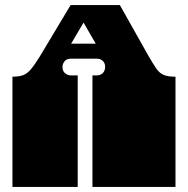

<svg xmlns="http://www.w3.org/2000/svg" viewBox="-20 -736 740 756"><path d="M29 0V-135Q29 -152 29 -156.5Q29 -161 29 -163Q29 -165 29 -171V-172Q29 -179 29 -180.5Q29 -182 29 -187.5Q29 -193 29 -209V-260Q29 -277 29 -281.5Q29 -286 29 -288Q29 -290 29 -296V-297Q29 -304 29 -305.5Q29 -307 29 -312.5Q29 -318 29 -334V-434Q53 -434 69.5 -439.5Q86 -445 101 -462.5Q116 -480 137 -514L258 -716H452L564 -517Q583 -484 595.5 -466Q608 -448 624.5 -441Q641 -434 671 -434V0H344V-135Q344 -152 344 -156.5Q344 -161 344 -163Q344 -165 344 -171V-172Q344 -179 344 -180.5Q344 -182 344 -187.5Q344 -193 344 -209V-260Q344 -277 344 -281.5Q344 -286 344 -288Q344 -290 344 -296V-297Q344 -304 344 -305.5Q344 -307 344 -312.5Q344 -318 344 -334V-439H360Q376 -439 385 -448.5Q394 -458 394 -473Q394 -487 385 -496Q376 -505 360 -505H260Q242 -505 234 -494.5Q226 -484 226 -472Q226 -456 236.5 -447.5Q247 -439 260 -439H286V0ZM260 -564H357L309 -647Z"/></svg>

Font: Danfo
Style: Regular
Weight: 400
Designer: Seyi Olusanya, David Udoh, Eyiyemi Adegbite, Mirko Velimirović
Version: Version 1.000